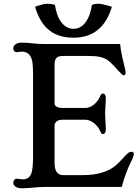

<svg xmlns="http://www.w3.org/2000/svg" viewBox="-20 -997 743 1024"><path d="M50.8 0ZM271 -128.9Q271 -63 316.9 -63H418.9Q539.6 -63 600.1 -117.2Q617.7 -133.3 633.3 -150.4L650.4 -168.9Q666.5 -185.1 672.1 -186Q677.7 -187 681.6 -187.5Q707 -189 678.2 -132.8Q648.9 -74.2 629.4 0H222.2Q202.1 0 187.5 1L130.9 5.9Q116.2 7.3 99.9 7.3Q83.5 7.3 74.5 4.2Q65.4 1 60.5 -3.4Q50.8 -11.7 50.8 -20.8Q50.8 -29.8 55.7 -36.9Q60.5 -43.9 69.8 -43.9L101.1 -40.5Q134.8 -40.5 146.5 -70.3Q156.2 -94.7 156.2 -161.1V-602.1Q156.2 -667 147.2 -687Q138.2 -707 125.7 -714.4Q113.3 -721.7 93.8 -721.7L69.8 -718.8Q60.5 -718.8 55.7 -725.1Q50.8 -731.4 50.8 -737.8Q50.8 -744.1 53 -749.3Q55.2 -754.4 60.5 -758.8Q72.8 -769.5 94.5 -769.5Q116.2 -769.5 128.9 -768.6L154.3 -765.6Q189.9 -762.2 216.8 -762.2H620.6Q624 -726.6 633.3 -687L646.5 -631.8Q649.9 -615.7 649.9 -608.9Q649.9 -595.2 639.6 -595.2Q633.3 -595.2 616.2 -614.3L586.9 -646.5Q559.6 -675.3 543.2 -682.9Q526.9 -690.4 513.7 -693.4Q489.3 -698.7 448.7 -698.7H316.9Q290.5 -698.7 280.8 -687.5Q271 -676.3 271 -655.3V-447.3Q271 -421.4 314 -421.4H434.6Q468.8 -421.4 497.1 -455.6Q506.8 -467.3 511.7 -478.8Q516.6 -490.2 519.8 -494.1Q522.9 -498 528.8 -498Q544.4 -498 544.4 -470.7L540.5 -392.1L544.4 -309.6Q544.4 -282.2 528.8 -282.2Q522.9 -282.2 520 -286.4Q517.1 -290.5 512.2 -302Q507.3 -313.5 497.3 -325Q487.3 -336.4 476.6 -343.8Q456.1 -358.4 434.6 -358.4H313.5Q293 -358.4 282 -349.6Q271 -340.8 271 -328.1ZM167 -960.9Q210.9 -977.1 232.7 -977.1Q254.4 -977.1 272.9 -971.2Q281.7 -911.1 308.1 -877.2Q334.5 -843.3 371.6 -843.3Q428.7 -843.3 457 -917Q465.8 -940.9 470.2 -971.2Q485.4 -977.1 502.9 -977.1Q524.9 -977.1 576.7 -960.9Q527.8 -795.9 371.6 -795.9Q250.5 -795.9 196.3 -890.6Q178.7 -921.4 167 -960.9Z"/></svg>

Font: Stoke
Style: Regular
Weight: 400
Designer: Nicole Fally
Foundry: Nicole Fally
Version: Version 1.002